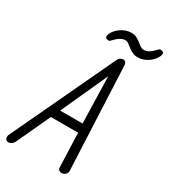

<svg xmlns="http://www.w3.org/2000/svg" viewBox="-232 -977 946 1075"><g transform="rotate(30 240.5 -440.0)"><path d="M379 -39V-29Q377 -18 367.5 -10Q358 -2 344 -2Q335 -2 328 -8Q321 -14 321 -24L313 -244H137L35 -24Q30 -14 20.5 -8Q11 -2 2 -2Q-11 -2 -16.5 -11Q-22 -20 -20 -31L-19 -36L296 -705Q307 -726 329 -726Q337 -726 342.5 -719.5Q348 -713 349 -703V-704ZM309 -301 301 -602 164 -301ZM397 -829Q414 -829 427.5 -836.5Q441 -844 451 -853.5Q461 -863 468 -870.5Q475 -878 479 -878Q506 -878 502 -857Q498 -841 487 -826.5Q476 -812 460.5 -800.5Q445 -789 427 -782.5Q409 -776 391 -776Q371 -776 355 -783.5Q339 -791 322 -805L305 -818Q296 -825 286 -825Q269 -825 255.5 -817.5Q242 -810 232 -800.5Q222 -791 215 -783.5Q208 -776 204 -776Q177 -776 181 -797Q185 -813 196 -827.5Q207 -842 222.5 -853.5Q238 -865 256 -871.5Q274 -878 292 -878Q313 -878 327.5 -870.5Q342 -863 353 -854L375 -837Q385 -830 397 -829Z"/></g></svg>

Font: VDS
Style: Thin Italic
Weight: 100
Width: 0
Designer: artmaker
Foundry: artmaker
Version: Version 1.000 2012 initial release